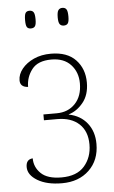

<svg xmlns="http://www.w3.org/2000/svg" viewBox="-53 -774 489 821"><g transform="rotate(-5 191.0 -363.5)"><path d="M180 10Q115 10 75 -14Q35 -38 35 -72Q35 -105 64 -107Q64 -69 92 -42Q120 -15 180 -15Q246 -15 278.5 -52.5Q311 -90 311 -145Q311 -202 277 -233.5Q243 -265 183 -265H126V-290H183Q232 -290 262.5 -322Q293 -354 293 -409Q293 -457 263.5 -489Q234 -521 180 -521Q122 -521 96.5 -488Q71 -455 71 -413Q37 -415 37 -444Q37 -470 56 -493.5Q75 -517 107 -531.5Q139 -546 180 -546Q250 -546 286.5 -507.5Q323 -469 323 -410Q323 -357 296 -324Q269 -291 234 -281V-280Q284 -270 312.5 -234Q341 -198 341 -145Q341 -75 296.5 -32.5Q252 10 180 10ZM246 -661Q235 -661 229 -668.5Q223 -676 223 -698Q223 -721 229 -729Q235 -737 246 -737Q258 -737 263.5 -729Q269 -721 269 -698Q269 -676 263.5 -668.5Q258 -661 246 -661ZM105 -661Q93 -661 88 -668.5Q83 -676 83 -698Q83 -721 88 -729Q93 -737 105 -737Q117 -737 122.5 -729Q128 -721 128 -698Q128 -676 122.5 -668.5Q117 -661 105 -661Z"/></g></svg>

Font: Noto Serif Condensed Thin
Style: Regular
Weight: 100
Width: 3
Designer: Monotype Design Team
Foundry: Monotype Imaging Inc.
Version: Version 2.013; ttfautohint (v1.8.4.7-5d5b)